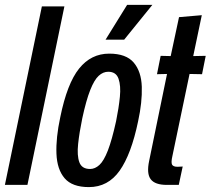

<svg xmlns="http://www.w3.org/2000/svg" viewBox="-38 -755 860 784"><path d="M-18 0 133 -729H225L74 0Z M325 9Q257 9 226 -27Q195 -63 192.5 -127.5Q190 -192 208 -276Q236 -414 285 -475Q334 -536 408 -536Q477 -536 508 -499.5Q539 -463 541 -400.5Q543 -338 526 -260Q498 -125 450.5 -58Q403 9 325 9ZM330 -65Q350 -65 368 -81.5Q386 -98 402.5 -140.5Q419 -183 436 -260Q447 -314 451.5 -359.5Q456 -405 446 -433.5Q436 -462 404 -462Q383 -462 365 -445.5Q347 -429 330.5 -387.5Q314 -346 298 -272Q286 -214 281 -167Q276 -120 286 -92.5Q296 -65 330 -65ZM393 -593 481 -735H584L469 -593Z M643 0Q595 0 577.5 -23Q560 -46 571 -98L644 -453L603 -452L618 -527L659 -526L693 -685L786 -693L751 -526L802 -527L787 -452L736 -453L666 -118Q660 -92 664.5 -83Q669 -74 687 -74L708 -75L692 0Z"/></svg>

Font: Mona Sans Condensed Medium
Style: Italic
Weight: 500
Width: 3
Italic angle: -11.7°
Designer: Deni Anggara
Foundry: GitHub
Version: Version 1.001; ttfautohint (v1.8.4.7-5d5b);gftools[0.9.31]